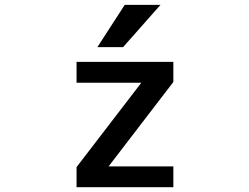

<svg xmlns="http://www.w3.org/2000/svg" viewBox="-20 -781 1040 802"><path d="M501 -760.7H650.4L494.1 -584H386.7ZM299.8 -522.5H704.1V-438.5L433.6 -85.9H704.1V1H299.8V-83L570.3 -435.5H299.8Z"/></svg>

Font: GenEi Gothic M SemiBold
Style: Regular
Weight: 500
Designer: o_tamon (Modified); [Source Han Sans]
Ryoko NISHIZUKA  (kana & ideographs); Paul D. Hunt (Latin, Greek & Cyrillic); Wenl
Version: Version 1.1a;Original Version 1.004